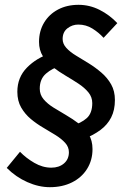

<svg xmlns="http://www.w3.org/2000/svg" viewBox="-20 -707 531 797"><path d="M328 -130 276 -184Q317 -196 340 -216.5Q363 -237 363 -279Q363 -304 347 -323.5Q331 -343 306 -359.5Q281 -376 253 -392.5Q225 -409 199.5 -428.5Q174 -448 158 -473.5Q142 -499 142 -533Q142 -578 163 -613Q184 -648 221 -667.5Q258 -687 306 -687Q352 -687 393.5 -666Q435 -645 467 -611L410 -550Q390 -572 363.5 -588.5Q337 -605 305 -605Q280 -605 260 -589.5Q240 -574 240 -545Q240 -525 255.5 -508Q271 -491 296 -476Q321 -461 348.5 -444Q376 -427 401 -405.5Q426 -384 441.5 -356.5Q457 -329 457 -292Q457 -250 441.5 -219.5Q426 -189 397 -167.5Q368 -146 328 -130ZM187 70Q141 70 93.5 49Q46 28 8 -10L63 -77Q88 -51 122.5 -31Q157 -11 193 -11Q225 -11 245.5 -28.5Q266 -46 266 -75Q266 -97 250.5 -114Q235 -131 211 -146Q187 -161 159.5 -177Q132 -193 108 -213Q84 -233 68 -260.5Q52 -288 52 -326Q52 -386 92 -426.5Q132 -467 189 -485L233 -434Q197 -424 171 -401.5Q145 -379 145 -339Q145 -314 161 -295Q177 -276 202 -260.5Q227 -245 254.5 -229Q282 -213 307 -194Q332 -175 348 -149.5Q364 -124 364 -88Q364 -42 341.5 -6Q319 30 279 50Q239 70 187 70Z"/></svg>

Font: Source Sans 3 ExtraLight SemiBold
Style: Italic
Weight: 600
Italic angle: -11°
Version: Version 3.052;hotconv 1.1.0;makeotfexe 2.6.0